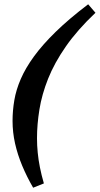

<svg xmlns="http://www.w3.org/2000/svg" viewBox="-20 -740 465 895"><path d="M425 -680.5Q340.5 -600.5 287 -523.5Q233.5 -446.5 204.2 -373Q175 -299.5 163.8 -229.8Q152.5 -160 152.5 -95.5Q152.5 -62 155.8 -28.8Q159 4.5 166 39.8Q173 75 184.5 115L134.5 135Q105 84 83.5 32.5Q62 -19 50.2 -71.2Q38.5 -123.5 38.5 -176.5Q38.5 -224.5 46.8 -273Q55 -321.5 77 -372.2Q99 -423 138.5 -477.2Q178 -531.5 240 -592Q302 -652.5 391 -720Z"/></svg>

Font: Newsreader 16pt 16pt ExtraBold
Style: Italic
Weight: 800
Italic angle: -17°
Version: Version 1.003